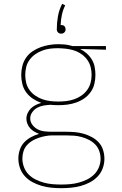

<svg xmlns="http://www.w3.org/2000/svg" viewBox="-20 -761 640 1004"><path d="M300 223Q275 223 249 220.5Q223 218 198.5 211Q174 204 151 192Q128 180 110.5 161Q93 142 84.5 117.5Q76 93 76 67Q76 45 83.5 22.5Q91 0 106.5 -16.5Q122 -33 142.5 -44Q163 -55 184 -61Q171 -66 159 -73Q147 -80 138 -90Q129 -100 123.5 -113Q118 -126 118 -140Q118 -155 124.5 -169.5Q131 -184 142 -194.5Q153 -205 167 -212Q181 -219 196 -223Q173 -231 152.5 -244.5Q132 -258 117.5 -277.5Q103 -297 97 -321Q91 -345 91 -369Q91 -393 97 -416.5Q103 -440 116.5 -459.5Q130 -479 150 -492.5Q170 -506 192 -514Q214 -522 237.5 -526Q261 -530 285 -530Q301 -530 317 -528.5Q333 -527 348 -523L359 -520H534V-501L399 -505Q417 -496 433 -482Q449 -468 460 -450Q471 -432 475 -411Q479 -390 479 -369Q479 -346 473.5 -322.5Q468 -299 454 -279.5Q440 -260 420.5 -246.5Q401 -233 378.5 -225Q356 -217 332.5 -214Q309 -211 285 -211Q275 -211 264 -211.5Q253 -212 243 -213Q225 -212 207.5 -209Q190 -206 174.5 -197.5Q159 -189 148.5 -174Q138 -159 138 -142Q138 -123 150 -107.5Q162 -92 178.5 -84Q195 -76 214 -74Q233 -72 252 -72Q254 -72 256.5 -72Q259 -72 262 -72Q265 -72 268 -72Q271 -72 274 -72H326Q349 -72 372 -70Q395 -68 417.5 -61.5Q440 -55 460.5 -44Q481 -33 496.5 -16Q512 1 519 23.5Q526 46 526 69Q526 95 517 119.5Q508 144 490 162.5Q472 181 449 193Q426 205 401.5 211.5Q377 218 351.5 220.5Q326 223 300 223ZM285 -230Q306 -230 327 -232.5Q348 -235 368 -242Q388 -249 405.5 -261Q423 -273 435.5 -290Q448 -307 453.5 -327.5Q459 -348 459 -369Q459 -389 454.5 -408Q450 -427 439.5 -443.5Q429 -460 413.5 -472.5Q398 -485 380 -492.5Q362 -500 343 -503.5Q324 -507 304 -508L285 -509Q285 -509 284.5 -509Q284 -509 283 -509Q262 -509 241.5 -506.5Q221 -504 201 -496.5Q181 -489 164 -477Q147 -465 134.5 -448Q122 -431 117 -410.5Q112 -390 112 -369Q112 -348 117 -327.5Q122 -307 134.5 -290Q147 -273 164.5 -261Q182 -249 202 -242Q222 -235 243 -232.5Q264 -230 285 -230ZM300 204Q323 204 346 202Q369 200 391.5 194Q414 188 434.5 178Q455 168 471.5 152Q488 136 497 114Q506 92 506 69Q506 49 499 29Q492 9 478 -5.5Q464 -20 445.5 -29.5Q427 -39 407 -44.5Q387 -50 367 -51.5Q347 -53 326 -53H273Q273 -53 273 -53Q273 -53 272 -53H271Q271 -53 271 -53Q271 -53 271 -53Q267 -53 262.5 -53Q258 -53 254 -53Q236 -53 217.5 -49.5Q199 -46 181.5 -40Q164 -34 148 -24.5Q132 -15 120 -1Q108 13 102.5 31Q97 49 97 68Q97 90 105 112Q113 134 129 150.5Q145 167 166 177.5Q187 188 209 194Q231 200 254 202Q277 204 300 204ZM300 -585Q295 -585 291 -586.5Q287 -588 283.5 -591.5Q280 -595 278.5 -599Q277 -603 277 -608Q277 -642 283 -676Q289 -710 305 -741L321 -733Q309 -709 303.5 -683Q298 -657 297 -630Q297 -630 298 -630Q299 -630 300 -630Q305 -630 309 -629Q313 -628 316.5 -624.5Q320 -621 321.5 -616.5Q323 -612 323 -608Q323 -603 321.5 -599Q320 -595 316.5 -591.5Q313 -588 309 -586.5Q305 -585 300 -585Z"/></svg>

Font: Zed Sans Thin Extended
Style: Regular
Weight: 100
Width: 7
Designer: Belleve Invis
Foundry: Belleve Invis
Version: Version 1.0.0; ttfautohint (v1.8.4)